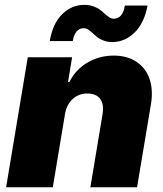

<svg xmlns="http://www.w3.org/2000/svg" viewBox="-20 -786 686 806"><path d="M252.8 -306.8 201.7 0H5.7L96.6 -545.5H282.7L265.6 -441.8H271.3Q296.9 -493.6 346.8 -523.1Q396.7 -552.6 457.4 -552.6Q514.2 -552.6 553.4 -526.3Q592.7 -500 608.1 -453.7Q623.6 -407.3 613.6 -348L555.4 0H359.4L410.5 -306.8Q417.3 -347.7 400.6 -370.6Q383.9 -393.5 346.6 -393.5Q310.4 -393.5 285 -370.2Q259.6 -346.9 252.8 -306.8ZM285.5 -613.6H188.9Q201.3 -687.5 241.3 -726.6Q281.2 -765.6 333.8 -765.6Q354.4 -765.6 371.4 -759.6Q388.5 -753.6 399.7 -745Q410.9 -736.5 420.1 -728Q429.3 -719.5 438.7 -713.4Q448.2 -707.4 457.4 -707.4Q495 -707.4 504.3 -762.8H599.4Q585.9 -690 545.8 -650.2Q505.7 -610.4 453.1 -609.4Q432.5 -609.4 415.8 -615.4Q399.1 -621.4 388.5 -630Q377.8 -638.5 369 -647Q360.1 -655.5 350.5 -661.6Q340.9 -667.6 331 -667.6Q313.6 -667.6 301.7 -653.8Q289.8 -639.9 285.5 -613.6Z"/></svg>

Font: Karasuma Gothic
Style: Italic
Weight: 900
Italic angle: -9.39999°
Designer: Rasmus Andersson / Ryoko Nishizuka
Foundry: Genbu
Version: Version 1.00